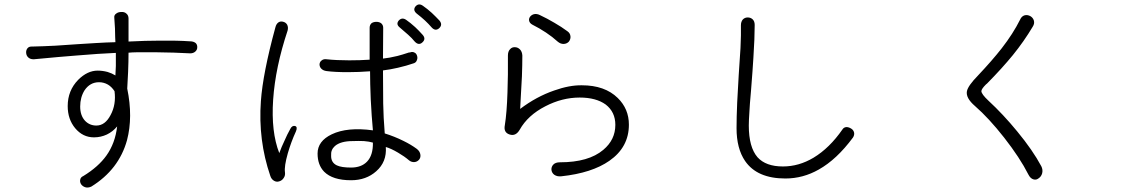

<svg xmlns="http://www.w3.org/2000/svg" viewBox="-20 -825 5040 857"><path d="M124 -617.2Q109.4 -618.2 102.5 -609.4Q95.7 -600.6 96.7 -588.9Q97.7 -576.2 106.4 -568.4Q116.2 -559.6 131.8 -560.5Q255.9 -572.3 320.3 -577.1Q424.8 -585.9 497.1 -588.9V-573.2Q497.1 -544.9 497.1 -530.3Q496.1 -504.9 495.1 -488.3Q479.5 -498 460 -503.9Q437.5 -509.8 416 -509.8Q370.1 -509.8 329.1 -468.8Q282.2 -420.9 282.2 -351.6Q282.2 -293 315.4 -252.9Q349.6 -211.9 399.4 -211.9Q429.7 -211.9 457 -224.6Q483.4 -237.3 502.9 -260.7Q494.1 -185.5 455.1 -130.9Q418.9 -80.1 351.6 -39.1Q339.8 -34.2 337.9 -22.5Q335.9 -12.7 341.8 -2.9Q348.6 6.8 360.4 10.7Q373 14.6 387.7 7.8Q510.7 -68.4 546.9 -199.2Q574.2 -302.7 547.9 -429.7Q549.8 -465.8 551.8 -503.9Q553.7 -550.8 553.7 -589.8Q579.1 -592.8 670.9 -591.8Q760.7 -590.8 829.1 -586.9Q842.8 -586.9 851.6 -594.7Q860.4 -602.5 860.4 -613.3Q861.3 -625 853.5 -632.8Q843.8 -640.6 828.1 -640.6Q771.5 -644.5 694.3 -643.6Q629.9 -643.6 553.7 -639.6V-742.2Q553.7 -756.8 543.9 -764.6Q535.2 -772.5 521.5 -771.5Q507.8 -771.5 499 -764.6Q488.3 -757.8 490.2 -745.1Q492.2 -721.7 493.2 -698.2Q493.2 -683.6 494.1 -659.2L495.1 -636.7Q453.1 -635.7 407.2 -632.8Q379.9 -630.9 328.1 -627.9Q260.7 -623 227.5 -621.1Q171.9 -618.2 124 -617.2ZM491.2 -418Q499 -358.4 473.6 -311.5Q449.2 -264.6 410.2 -264.6Q379.9 -264.6 359.4 -286.1Q337.9 -309.6 337.9 -349.6Q337.9 -390.6 357.4 -421.9Q381.8 -458 421.9 -458Q443.4 -458 461.9 -447.3Q478.5 -437.5 491.2 -418Z M1209 -702.1Q1153.3 -498 1144.5 -374Q1131.8 -199.2 1186.5 -40Q1191.4 -24.4 1204.1 -17.6Q1214.8 -11.7 1226.6 -15.6Q1239.3 -19.5 1246.1 -30.3Q1253.9 -41 1252 -55.7Q1248 -82 1264.6 -140.6Q1279.3 -191.4 1300.8 -238.3Q1309.6 -258.8 1296.9 -262.7Q1283.2 -265.6 1275.4 -249Q1261.7 -224.6 1250 -197.3Q1236.3 -168.9 1226.6 -141.6Q1189.5 -236.3 1199.2 -379.9Q1209 -524.4 1263.7 -688.5Q1267.6 -703.1 1261.7 -714.8Q1255.9 -724.6 1245.1 -727.5Q1233.4 -731.4 1223.6 -725.6Q1212.9 -718.8 1209 -702.1ZM1629.9 -701.2V-665V-558.6Q1587.9 -555.7 1539.1 -555.7Q1481.4 -555.7 1437.5 -560.5Q1423.8 -562.5 1415 -554.7Q1407.2 -548.8 1406.2 -538.1Q1406.2 -527.3 1413.1 -519.5Q1421.9 -509.8 1437.5 -507.8Q1474.6 -502.9 1532.2 -502.9Q1581.1 -502.9 1631.8 -506.8Q1631.8 -455.1 1634.8 -381.8Q1638.7 -304.7 1644.5 -243.2Q1530.3 -258.8 1460.9 -225.6Q1397.5 -195.3 1397.5 -139.6Q1397.5 -88.9 1426.8 -58.6Q1464.8 -20.5 1546.9 -20.5Q1614.3 -20.5 1659.2 -60.5Q1707 -102.5 1702.1 -168.9Q1725.6 -162.1 1756.8 -143.6Q1785.2 -127 1805.7 -109.4Q1816.4 -100.6 1830.1 -101.6Q1841.8 -102.5 1850.6 -112.3Q1858.4 -122.1 1856.4 -134.8Q1854.5 -149.4 1840.8 -160.2Q1814.5 -179.7 1780.3 -196.3Q1741.2 -215.8 1697.3 -229.5Q1691.4 -301.8 1690.4 -363.3Q1689.5 -416 1689.5 -510.7Q1721.7 -514.6 1755.9 -522.5Q1793.9 -531.2 1828.1 -543Q1837.9 -546.9 1840.8 -556.6Q1844.7 -565.4 1841.8 -575.2Q1838.9 -585.9 1831.1 -589.8Q1821.3 -595.7 1809.6 -590.8H1805.7Q1773.4 -580.1 1753.9 -575.2Q1717.8 -566.4 1689.5 -563.5L1690.4 -701.2Q1690.4 -713.9 1680.7 -721.7Q1671.9 -727.5 1660.2 -727.5Q1647.5 -727.5 1638.7 -721.7Q1629.9 -713.9 1629.9 -701.2ZM1644.5 -188.5Q1645.5 -131.8 1618.2 -103.5Q1592.8 -77.1 1546.9 -77.1Q1503.9 -77.1 1483.4 -86.9Q1457 -99.6 1458 -130.9Q1456.1 -156.2 1474.6 -172.9Q1500 -195.3 1554.7 -195.3Q1582 -196.3 1604.5 -195.3Q1627.9 -193.4 1644.5 -188.5ZM1793 -736.3Q1774.4 -749 1759.8 -733.4Q1746.1 -716.8 1764.6 -702.1Q1788.1 -682.6 1801.8 -669.9Q1819.3 -654.3 1830.1 -640.6Q1848.6 -620.1 1865.2 -635.7Q1882.8 -651.4 1866.2 -669.9Q1849.6 -688.5 1833 -704.1Q1811.5 -723.6 1793 -736.3ZM1868.2 -798.8Q1849.6 -812.5 1835 -796.9Q1821.3 -780.3 1839.8 -764.6Q1861.3 -748 1877 -733.4Q1893.6 -717.8 1905.3 -704.1Q1922.9 -683.6 1940.4 -699.2Q1957 -714.8 1941.4 -733.4Q1924.8 -751 1907.2 -767.6Q1886.7 -786.1 1868.2 -798.8Z M2247.1 -577.1Q2248 -491.2 2245.1 -412.1Q2242.2 -321.3 2233.4 -266.6Q2226.6 -233.4 2254.9 -224.6Q2282.2 -215.8 2299.8 -246.1Q2335.9 -310.5 2414.1 -350.6Q2489.3 -389.6 2567.4 -389.6Q2640.6 -389.6 2683.6 -358.4Q2726.6 -325.2 2726.6 -267.6Q2726.6 -201.2 2672.9 -156.2Q2607.4 -100.6 2479.5 -100.6Q2459 -100.6 2449.2 -89.8Q2440.4 -80.1 2441.4 -66.4Q2443.4 -52.7 2454.1 -44.9Q2466.8 -36.1 2485.4 -38.1Q2622.1 -52.7 2700.2 -107.4Q2787.1 -168 2787.1 -268.6Q2787.1 -338.9 2737.3 -387.7Q2679.7 -444.3 2577.1 -444.3Q2521.5 -445.3 2453.1 -420.9Q2374 -393.6 2301.8 -338.9L2304.7 -394.5Q2307.6 -453.1 2309.6 -483.4Q2311.5 -535.2 2311.5 -577.1Q2310.5 -594.7 2300.8 -604.5Q2291 -614.3 2278.3 -614.3Q2265.6 -615.2 2256.8 -605.5Q2247.1 -595.7 2247.1 -577.1ZM2389.6 -757.8Q2376 -764.6 2363.3 -761.7Q2352.5 -758.8 2345.7 -750Q2339.8 -741.2 2341.8 -732.4Q2343.8 -721.7 2356.4 -714.8Q2387.7 -699.2 2417 -679.7Q2446.3 -660.2 2468.8 -639.6Q2482.4 -627.9 2497.1 -628.9Q2510.7 -629.9 2519.5 -639.6Q2527.3 -650.4 2526.4 -662.1Q2525.4 -676.8 2512.7 -685.5Q2486.3 -705.1 2454.1 -723.6Q2422.9 -742.2 2389.6 -757.8Z M3287.1 -711.9Q3288.1 -672.9 3285.2 -610.4Q3283.2 -572.3 3277.3 -490.2Q3272.5 -407.2 3270.5 -368.2Q3267.6 -300.8 3267.6 -252.9Q3267.6 -162.1 3305.7 -106.4Q3359.4 -28.3 3485.4 -28.3Q3564.5 -28.3 3634.8 -68.4Q3714.8 -113.3 3787.1 -210.9Q3794.9 -222.7 3792 -234.4Q3789.1 -245.1 3779.3 -251Q3768.6 -257.8 3757.8 -257.8Q3746.1 -256.8 3740.2 -247.1Q3682.6 -164.1 3611.3 -121.1Q3545.9 -82 3474.6 -82Q3398.4 -82 3361.3 -123Q3322.3 -168 3322.3 -264.6Q3322.3 -286.1 3325.2 -329.1Q3326.2 -354.5 3332 -418Q3339.8 -515.6 3342.8 -567.4Q3348.6 -655.3 3348.6 -713.9Q3348.6 -730.5 3338.9 -739.3Q3330.1 -747.1 3317.4 -747.1Q3304.7 -747.1 3295.9 -738.3Q3287.1 -728.5 3287.1 -711.9Z M4533.2 -737.3Q4502 -674.8 4451.2 -609.4Q4409.2 -555.7 4344.7 -487.3Q4300.8 -442.4 4295.9 -418Q4290 -387.7 4332 -351.6Q4393.6 -297.9 4461.9 -210.9Q4532.2 -121.1 4570.3 -45.9Q4579.1 -28.3 4592.8 -24.4Q4605.5 -20.5 4616.2 -29.3Q4627.9 -37.1 4631.8 -51.8Q4635.7 -67.4 4627.9 -83Q4589.8 -154.3 4520.5 -238.3Q4458 -314.5 4391.6 -376Q4361.3 -404.3 4360.4 -418Q4360.4 -427.7 4380.9 -448.2L4385.7 -452.1Q4453.1 -520.5 4501 -579.1Q4550.8 -640.6 4589.8 -706.1Q4598.6 -719.7 4594.7 -733.4Q4590.8 -746.1 4579.1 -752.9Q4566.4 -759.8 4553.7 -756.8Q4540 -752.9 4533.2 -737.3Z"/></svg>

Font: GulimChe
Style: Regular
Weight: 400
Monospace: yes
Version: Version 2.21